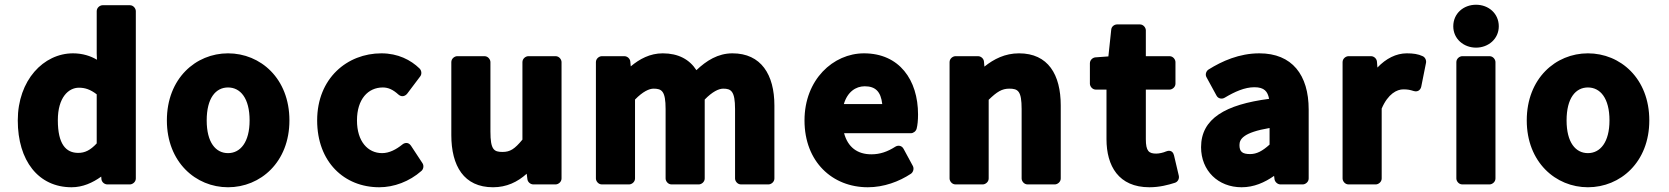

<svg xmlns="http://www.w3.org/2000/svg" viewBox="-20 -753 7040 810"><path d="M55 -245C55 -75 142 37 282 37C329 37 371 18 407 -8L408 4C410 16 421 25 433 25H528C539 25 553 15 553 0V-706C553 -717 543 -731 528 -731H413C402 -731 388 -721 388 -706V-528V-527L389 -501C362 -517 328 -528 288 -528C164 -528 55 -415 55 -245ZM224 -246C224 -342 269 -383 313 -383C338 -383 361 -376 388 -355V-148C361 -119 338 -108 310 -108C258 -108 224 -145 224 -246Z M684 -245C684 -69 806 37 942 37C1079 37 1201 -69 1201 -245C1201 -422 1079 -528 942 -528C806 -528 684 -422 684 -245ZM852 -245C852 -339 890 -384 942 -384C994 -384 1033 -339 1033 -245C1033 -153 994 -107 942 -107C890 -107 852 -152 852 -245Z M1318 -245C1318 -70 1432 37 1580 37C1642 37 1707 13 1758 -32C1767 -40 1769 -55 1762 -65L1714 -138C1702 -156 1685 -150 1677 -143C1652 -123 1623 -107 1592 -107C1532 -107 1486 -156 1486 -245C1486 -335 1533 -384 1595 -384C1618 -384 1638 -375 1661 -354C1676 -341 1691 -349 1698 -358L1753 -431C1760 -440 1759 -455 1750 -464C1713 -500 1659 -528 1589 -528C1445 -528 1318 -423 1318 -245Z M1884 -183C1884 -53 1937 37 2060 37C2117 37 2163 15 2202 -20L2205 3C2206 14 2217 25 2230 25H2324C2335 25 2349 15 2349 0V-491C2349 -502 2339 -516 2324 -516H2209C2198 -516 2184 -506 2184 -491V-164C2151 -124 2132 -112 2100 -112C2064 -112 2049 -121 2049 -198V-491C2049 -502 2039 -516 2024 -516H1909C1898 -516 1884 -506 1884 -491Z M2494 0C2494 11 2504 25 2519 25H2634C2645 25 2659 15 2659 0V-333C2692 -367 2719 -379 2737 -379C2772 -379 2788 -369 2788 -293V0C2788 11 2798 25 2813 25H2928C2939 25 2953 15 2953 0V-333C2985 -366 3012 -379 3031 -379C3064 -379 3081 -369 3081 -293V0C3081 11 3091 25 3106 25H3222C3233 25 3247 15 3247 0V-308C3247 -438 3191 -528 3070 -528C3009 -528 2960 -497 2918 -457C2889 -502 2842 -528 2776 -528C2722 -528 2678 -504 2641 -473L2639 -494C2638 -505 2627 -516 2614 -516H2519C2508 -516 2494 -506 2494 -491Z M3374 -245C3374 -70 3492 37 3641 37C3709 37 3773 13 3823 -20C3833 -27 3837 -42 3831 -53L3792 -125C3784 -140 3768 -141 3757 -134C3724 -113 3693 -102 3656 -102C3597 -102 3557 -132 3541 -191H3823C3833 -191 3844 -199 3847 -210C3851 -225 3853 -246 3853 -270C3853 -416 3774 -528 3625 -528C3495 -528 3374 -417 3374 -245ZM3540 -314C3555 -365 3590 -389 3628 -389C3673 -389 3696 -367 3702 -314Z M3986 0C3986 11 3996 25 4011 25H4126C4137 25 4151 15 4151 0V-332C4186 -366 4207 -379 4238 -379C4275 -379 4290 -369 4290 -293V0C4290 11 4300 25 4315 25H4430C4441 25 4455 15 4455 0V-308C4455 -438 4402 -528 4279 -528C4220 -528 4173 -504 4133 -472L4131 -494C4130 -505 4119 -516 4106 -516H4011C4000 -516 3986 -506 3986 -491Z M4648 -166C4648 -53 4699 37 4829 37C4872 37 4909 27 4937 18C4949 14 4956 1 4953 -12L4933 -97C4927 -123 4906 -117 4899 -114C4888 -109 4870 -105 4858 -105C4827 -105 4814 -115 4814 -166V-375H4914C4925 -375 4939 -385 4939 -400V-491C4939 -502 4929 -516 4914 -516H4814V-625C4814 -636 4804 -650 4789 -650H4693C4681 -650 4669 -641 4668 -628L4656 -515L4601 -511C4590 -510 4578 -500 4578 -486V-400C4578 -389 4588 -375 4603 -375H4648Z M5047 -132C5047 -33 5119 37 5218 37C5270 37 5315 17 5355 -11L5357 4C5359 15 5370 25 5382 25H5476C5487 25 5501 15 5501 0V-291C5501 -437 5431 -528 5293 -528C5208 -528 5135 -495 5079 -460C5069 -454 5063 -439 5070 -427L5112 -350C5119 -336 5136 -334 5147 -341C5189 -366 5231 -385 5272 -385C5314 -385 5328 -367 5334 -336C5150 -312 5047 -253 5047 -132ZM5209 -141C5209 -166 5225 -194 5336 -213V-143C5306 -116 5282 -103 5254 -103C5221 -103 5209 -113 5209 -141Z M5644 0C5644 11 5654 25 5669 25H5784C5795 25 5809 15 5809 0V-295C5836 -358 5874 -376 5900 -376C5919 -376 5928 -374 5944 -369C5964 -363 5974 -377 5976 -388L5996 -488C5998 -498 5993 -511 5982 -516C5963 -525 5942 -528 5915 -528C5870 -528 5827 -506 5791 -468L5789 -493C5788 -505 5777 -516 5764 -516H5669C5658 -516 5644 -506 5644 -491Z M6207 -552C6259 -552 6303 -589 6303 -642C6303 -696 6260 -733 6207 -733C6154 -733 6111 -696 6111 -642C6111 -589 6155 -552 6207 -552ZM6124 0C6124 11 6134 25 6149 25H6264C6275 25 6289 15 6289 0V-491C6289 -502 6279 -516 6264 -516H6149C6138 -516 6124 -506 6124 -491Z M6421 -245C6421 -69 6543 37 6679 37C6816 37 6938 -69 6938 -245C6938 -422 6816 -528 6679 -528C6543 -528 6421 -422 6421 -245ZM6589 -245C6589 -339 6627 -384 6679 -384C6731 -384 6770 -339 6770 -245C6770 -153 6731 -107 6679 -107C6627 -107 6589 -152 6589 -245Z"/></svg>

Font: Falling Sky
Style: Blk
Weight: 900
Designer: Paul D. Hunt
Foundry: Adobe Systems Incorporated
Version: Version 1.02